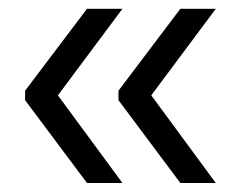

<svg xmlns="http://www.w3.org/2000/svg" viewBox="-20 -461 535 436"><path d="M323.5 -244.5 470 -45.5H389.5L249 -233.5V-255L389.5 -441H470ZM111.5 -244.5 258 -45.5H177.5L37 -233.5V-255L177.5 -441H258Z"/></svg>

Font: Anek Latin Medium
Style: Regular
Weight: 400
Version: Version 1.003